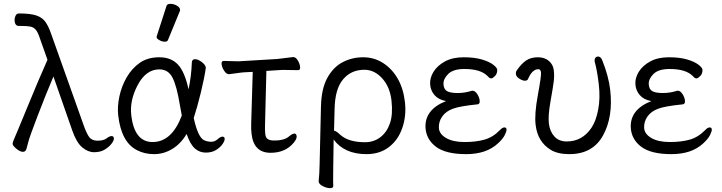

<svg xmlns="http://www.w3.org/2000/svg" viewBox="-20 -784 3756 999"><path d="M78 -649Q59 -649 56 -674Q55 -688 60.5 -701Q66 -714 79 -714Q138 -714 169 -703.5Q200 -693 216 -670.5Q232 -648 245 -611L419 -122Q434 -83 446 -68.5Q458 -54 483 -52H489Q519 -52 534.5 -64Q550 -76 560.5 -76Q571 -76 572.5 -65Q574 -54 560.5 -36.5Q547 -19 524.5 -5.5Q502 8 470 8Q438 8 408 -17Q378 -42 356 -105L258 -386Q217 -289 175.5 -180.5Q134 -72 128 -48Q122 -24 117.5 -9Q113 6 99 6Q85 6 66 -9.5Q47 -25 46 -34Q45 -43 53 -60Q61 -77 121.5 -224.5Q182 -372 227 -473L187 -586Q177 -617 165.5 -630Q154 -643 136.5 -646Q119 -649 89 -649Z M846 -752Q849 -764 866.5 -764Q884 -764 900.5 -754.5Q917 -745 917 -732Q917 -729 916 -727L854 -576Q851 -567 837.5 -567Q824 -567 809.5 -575Q795 -583 795 -589.5Q795 -596 796 -597ZM988 -170Q1009 -74 1039 -56Q1053 -48 1074.5 -46.5Q1096 -45 1111.5 -59Q1127 -73 1137.5 -73Q1148 -73 1149 -62.5Q1150 -52 1138 -34.5Q1126 -17 1104 -3.5Q1082 10 1050.5 10Q1019 10 994.5 -11Q970 -32 951 -87Q920 -35 875.5 -8.5Q831 18 782 18Q733 18 694 -2Q611 -43 595 -184Q590 -229 601 -281.5Q612 -334 638.5 -380.5Q665 -427 706.5 -456.5Q748 -486 809 -486Q870 -486 905.5 -448.5Q941 -411 961 -319Q976 -390 978 -458Q979 -476 994.5 -476Q1010 -476 1029.5 -461.5Q1049 -447 1051 -432Q1044 -381 1025.5 -304.5Q1007 -228 988 -170ZM774 -45Q874 -45 926 -183Q921 -209 916 -237Q900 -335 878 -379Q856 -423 809 -423Q740 -423 697 -342.5Q654 -262 663 -185Q679 -45 774 -45Z M1531 -419 1466 -420Q1456 -420 1446 -420Q1436 -420 1428 -419L1366 -415L1359 -136Q1358 -108 1360 -88.5Q1362 -69 1371 -62Q1380 -55 1398 -53H1409Q1461 -53 1486 -76Q1502 -89 1512 -89Q1522 -89 1523.5 -75Q1525 -61 1507 -40Q1464 11 1388 11Q1300 11 1289 -87Q1286 -110 1287 -142L1295 -410L1254 -408Q1236 -407 1209.5 -403Q1183 -399 1172 -398H1171Q1158 -398 1146.5 -415.5Q1135 -433 1133 -450Q1131 -467 1144 -467L1221 -465L1422 -477Q1443 -479 1467.5 -482.5Q1492 -486 1504 -487H1506Q1519 -487 1529.5 -469.5Q1540 -452 1541.5 -435.5Q1543 -419 1531 -419Z M1887 18Q1772 18 1716 -58L1714 79Q1714 88 1713.5 126.5Q1713 165 1714 184Q1714 195 1697.5 195Q1681 195 1660.5 185Q1640 175 1638 161V158Q1642 125 1643 71L1650 -229Q1652 -322 1683 -378.5Q1714 -435 1763 -460.5Q1812 -486 1869.5 -486Q1927 -486 1973.5 -456Q2020 -426 2049.5 -374.5Q2079 -323 2087 -252.5Q2095 -182 2073.5 -119Q2052 -56 2004 -19Q1956 18 1887 18ZM1718 -104Q1728 -104 1749 -84Q1792 -44 1879 -44Q1925 -44 1959 -70Q1993 -96 2009 -142.5Q2025 -189 2017 -260.5Q2009 -332 1968.5 -376.5Q1928 -421 1876 -421Q1807 -421 1765 -371Q1723 -321 1721 -218Z M2436 -312H2439Q2452 -312 2463.5 -294Q2475 -276 2476 -259Q2477 -242 2464 -241Q2374 -232 2337 -218.5Q2300 -205 2281 -178Q2262 -151 2263.5 -119Q2265 -87 2301 -66Q2337 -45 2397 -45Q2457 -45 2501 -57.5Q2545 -70 2581 -107Q2594 -121 2604.5 -121Q2615 -121 2615.5 -110.5Q2616 -100 2606 -80.5Q2596 -61 2571 -38Q2511 18 2405.5 18Q2300 18 2249 -20Q2198 -58 2194 -119Q2189 -214 2301 -258Q2262 -265 2241 -289Q2220 -313 2218 -346Q2216 -379 2236 -411Q2256 -443 2295.5 -464.5Q2335 -486 2392 -486Q2449 -486 2487.5 -474.5Q2526 -463 2546 -447.5Q2566 -432 2567 -422Q2568 -401 2555.5 -388.5Q2543 -376 2536.5 -376Q2530 -376 2525 -380L2516 -389Q2480 -425 2396 -425Q2338 -425 2312 -399Q2286 -373 2287.5 -346Q2289 -319 2306.5 -309.5Q2324 -300 2361.5 -300Q2399 -300 2436 -312Z M3074 -464V-468Q3073 -478 3078.5 -484Q3084 -490 3091 -490Q3105 -490 3113 -472Q3147 -387 3155 -316Q3171 -176 3117.5 -79Q3064 18 2942 18Q2883 18 2846 -4Q2777 -46 2767 -134Q2760 -189 2778.5 -289.5Q2797 -390 2795 -407Q2793 -424 2781 -424Q2749 -424 2727 -372Q2723 -364 2711 -364Q2699 -364 2682.5 -374.5Q2666 -385 2664.5 -397.5Q2663 -410 2669 -418Q2694 -454 2718.5 -470Q2743 -486 2778.5 -486Q2814 -486 2836 -467Q2858 -448 2861.5 -418.5Q2865 -389 2861 -358.5Q2857 -328 2844 -254.5Q2831 -181 2836 -140.5Q2841 -100 2864.5 -74Q2888 -48 2929 -48Q3010 -48 3058 -120Q3081 -154 3092.5 -214Q3104 -274 3095.5 -346Q3087 -418 3074 -464Z M3504 -312H3507Q3520 -312 3531.5 -294Q3543 -276 3544 -259Q3545 -242 3532 -241Q3442 -232 3405 -218.5Q3368 -205 3349 -178Q3330 -151 3331.5 -119Q3333 -87 3369 -66Q3405 -45 3465 -45Q3525 -45 3569 -57.5Q3613 -70 3649 -107Q3662 -121 3672.5 -121Q3683 -121 3683.5 -110.5Q3684 -100 3674 -80.5Q3664 -61 3639 -38Q3579 18 3473.5 18Q3368 18 3317 -20Q3266 -58 3262 -119Q3257 -214 3369 -258Q3330 -265 3309 -289Q3288 -313 3286 -346Q3284 -379 3304 -411Q3324 -443 3363.5 -464.5Q3403 -486 3460 -486Q3517 -486 3555.5 -474.5Q3594 -463 3614 -447.5Q3634 -432 3635 -422Q3636 -401 3623.5 -388.5Q3611 -376 3604.5 -376Q3598 -376 3593 -380L3584 -389Q3548 -425 3464 -425Q3406 -425 3380 -399Q3354 -373 3355.5 -346Q3357 -319 3374.5 -309.5Q3392 -300 3429.5 -300Q3467 -300 3504 -312Z"/></svg>

Font: ToneOZ-Pinyin-WenKai-Regular
Style: Regular
Weight: 400
Designer: Fontworks Inc.
Foundry: ToneOZ
Version: Version 0.240331